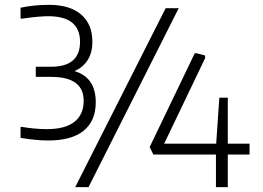

<svg xmlns="http://www.w3.org/2000/svg" viewBox="-20 -774 1086 794"><path d="M180 -193Q153 -193 123.5 -196Q94 -199 65 -204V-249H73Q82 -247 95 -245.5Q108 -244 122 -242.5Q136 -241 149.5 -240.5Q163 -240 174 -240Q249 -240 287.5 -270Q326 -300 326 -357Q326 -456 192 -456H128V-498H191Q311 -498 311 -601Q311 -707 179 -707Q162 -707 134 -704.5Q106 -702 73 -697H65V-742Q91 -748 122 -751Q153 -754 182 -754Q269 -754 315.5 -714Q362 -674 362 -601Q362 -556 342.5 -525.5Q323 -495 288 -480Q376 -454 376 -351Q376 -274 326 -233.5Q276 -193 180 -193ZM873 -135H614L599 -166L785 -553L792 -554L827 -545L829 -535L659 -180H874L887 -370H922V-180H1012V-135H922V0H873ZM665 -740H719L346 0H291Z"/></svg>

Font: Encode Sans Wide
Style: ExtraLight
Weight: 200
Designer: Pablo Impallari, Andres Torresi
Foundry: Pablo Impallari, Andres Torresi
Version: Version 1.000; ttfautohint (v1.00) -l 8 -r 50 -G 200 -x 14 -